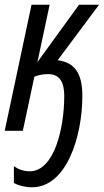

<svg xmlns="http://www.w3.org/2000/svg" viewBox="-20 -556 441 816"><path d="M116 240C262 240 330 26 330 -149C330 -243 298 -291 225 -300L401 -536H316L139 -292L191 -536H114L0 0H77L126 -230C142 -237 163 -241 183 -241C228 -241 253 -216 253 -147C253 -12 211 172 106 172C82 172 58 164 39 150V222C60 233 88 240 116 240Z"/></svg>

Font: Noto Sans ExtraCondensed
Style: Italic
Weight: 400
Width: 2
Italic angle: -12°
Designer: Monotype Design Team
Foundry: Monotype Imaging Inc.
Version: Version 2.013